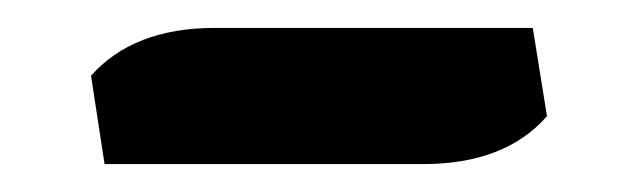

<svg xmlns="http://www.w3.org/2000/svg" viewBox="-20 -339 461 139"><path d="M286.1 -220.2H55.7L45.9 -284.2Q76.7 -318.8 135.7 -318.8H365.7L376 -254.9Q345.7 -220.2 286.1 -220.2Z"/></svg>

Font: Odor Mean Chey
Style: Regular
Weight: 400
Designer: Danh Hong
Version: Version 8.002; ttfautohint (v1.8.3)